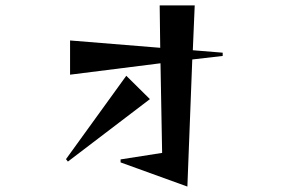

<svg xmlns="http://www.w3.org/2000/svg" viewBox="-20 -631 1040 707"><path d="M424 -33V-44L577 -68L571 -398L238 -356V-482L570 -455L568 -611H697L690 -446L800 -437V-425L688 -412L670 56ZM230 -36 223 -45 445 -352 532 -266Z"/></svg>

Font: Reggae One
Style: Regular
Weight: 400
Designer: Fontworks Inc.
Foundry: Fontworks Inc.
Version: Version 1.100